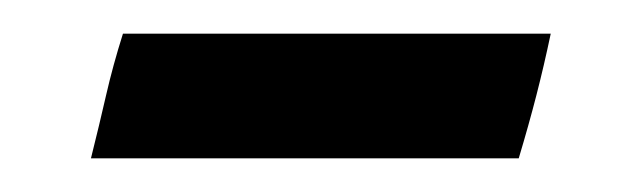

<svg xmlns="http://www.w3.org/2000/svg" viewBox="-20 -309 380 114"><path d="M288 -215H34Q39 -235 43 -252.5Q47 -270 53 -289H307Q303 -270 298.5 -252.5Q294 -235 288 -215Z"/></svg>

Font: Tiro Kannada
Style: Italic
Weight: 400
Italic angle: -11°
Designer: Kannada: John Hudson & Fiona Ross, assisted by Kaja Sojewska. Latin: John Hudson with Paul Hanslow, assisted by Kaja Soj
Foundry: Tiro Typeworks Ltd.
Version: Version 1.52